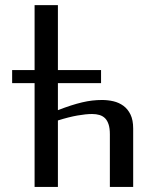

<svg xmlns="http://www.w3.org/2000/svg" viewBox="-20 -736 559 756"><path d="M27.8 -460H116.2V-715.8H208V-460H377.9V-408.7H208V-302.2Q235.8 -313 259.3 -320.6Q282.7 -328.1 303.5 -333Q324.2 -337.9 343.3 -340.1Q362.3 -342.3 381.8 -342.3Q404.8 -342.3 426.8 -337.2Q448.7 -332 466.1 -319.3Q483.4 -306.6 493.9 -284.9Q504.4 -263.2 504.4 -230V0H412.6V-207.5Q412.6 -230.5 407.7 -245.8Q402.8 -261.2 393.8 -270.3Q384.8 -279.3 371.8 -283.2Q358.9 -287.1 342.8 -287.1Q318.4 -287.1 284.9 -281.2Q251.5 -275.4 208 -261.7V0H116.2V-408.7H27.8Z"/></svg>

Font: Federov2
Style: Regular
Weight: 400
Designer: Olexa M. Volochay | Cyreal.org
Foundry: Olexa M. Volochay | Cyreal.org
Version: Version 1.000